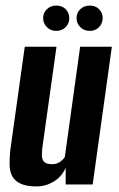

<svg xmlns="http://www.w3.org/2000/svg" viewBox="-20 -663 426 690"><path d="M112 7Q76 7 55 -2.5Q34 -12 24.5 -29Q15 -46 14.5 -70Q14 -94 17 -124L69 -495H183L132 -131Q131 -119 130.5 -108.5Q130 -98 133 -90Q136 -82 144 -77.5Q152 -73 167 -73Q180 -73 189 -77.5Q198 -82 204 -88Q210 -94 213 -99L268 -495H382L313 0H216V-60Q202 -28 173 -10.5Q144 7 112 7ZM182 -552Q162 -552 148.5 -565.5Q135 -579 135 -598Q135 -617 148.5 -630Q162 -643 182 -643Q203 -643 216 -630Q229 -617 229 -598Q229 -579 216 -565.5Q203 -552 182 -552ZM303 -552Q282 -552 268.5 -565.5Q255 -579 255 -598Q255 -617 268.5 -630Q282 -643 303 -643Q323 -643 336 -630Q349 -617 349 -598Q349 -579 336 -565.5Q323 -552 303 -552Z"/></svg>

Font: Alumni Sans Thin
Style: Bold Italic
Weight: 700
Italic angle: -8°
Version: Version 1.016